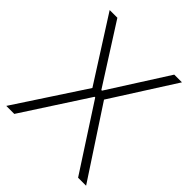

<svg xmlns="http://www.w3.org/2000/svg" viewBox="-180 -749 864 864"><g transform="rotate(45 252.0 -317.0)"><path d="M250 -310 49 0H-2L215 -331L22 -634H71L250 -353H254L433 -634H482L289 -331L506 0H455L254 -310Z"/></g></svg>

Font: Matangi Light
Style: Regular
Weight: 300
Designer: Prashant Pant
Foundry: The Graphic Ant
Version: Version 3.002